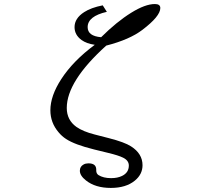

<svg xmlns="http://www.w3.org/2000/svg" viewBox="-20 -799 1040 938"><path d="M481.9 -772.9 502 -741.2Q408.2 -719.7 408.2 -666.5Q408.2 -622.6 474.1 -617.2Q550.3 -692.9 621.1 -736.8Q689.5 -779.3 736.8 -779.3Q763.2 -779.3 763.2 -759.8Q763.2 -719.7 675.8 -653.3Q613.3 -605.5 499 -576.2Q306.2 -402.3 306.2 -271.5Q306.2 -212.9 353 -179.2Q384.8 -156.7 441.9 -142.1L512.2 -124Q588.4 -104.5 620.1 -84Q676.3 -48.3 676.3 8.3Q676.3 52.7 638.7 83.5Q595.2 119.1 521.5 119.1Q445.8 119.1 399.9 82.5Q370.1 59.1 370.1 35.2Q370.1 14.2 388.7 4.4Q398.4 -1 412.1 -1Q450.2 -1 450.2 29.8V34.2Q450.2 48.8 460.9 56.2Q484.9 71.3 522.9 71.3Q554.2 71.3 576.2 60.5Q609.4 44.4 609.4 9.8Q609.4 -15.1 581.1 -28.8Q558.6 -40 509.3 -51.8L439.9 -68.8Q344.7 -92.3 302.7 -120.1Q282.2 -133.3 266.1 -152.8Q226.1 -199.7 226.1 -260.3Q226.1 -330.6 279.3 -412.6Q337.4 -502 442.9 -580.1Q402.8 -585.9 378.4 -603.5Q344.2 -628.4 344.2 -666.5Q344.2 -709.5 391.1 -739.7Q424.8 -761.7 481.9 -772.9Z"/></svg>

Font: BIZ UDMincho
Style: Regular
Weight: 400
Monospace: yes
Designer: TypeBank Co., Ltd.
Foundry: Morisawa Inc.
Version: Version 1.06